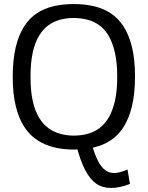

<svg xmlns="http://www.w3.org/2000/svg" viewBox="-20 -730 731 950"><path d="M434 -17Q448 32 463.5 63.5Q479 95 499 110.5Q519 126 544 126Q559 126 575.5 121.5Q592 117 611 109L623 180Q598 190 574.5 195Q551 200 529 200Q487 200 456 178.5Q425 157 401.5 111.5Q378 66 360 -2ZM345 -59Q379 -59 411 -67Q443 -75 470 -94.5Q497 -114 517 -147Q537 -180 548.5 -230Q560 -280 560 -350Q560 -420 548.5 -470Q537 -520 517 -553.5Q497 -587 470 -606Q443 -625 411 -633Q379 -641 345 -641Q311 -641 279.5 -633Q248 -625 221 -606Q194 -587 173.5 -553.5Q153 -520 142 -470Q131 -420 131 -350Q131 -280 142 -230.5Q153 -181 173.5 -147.5Q194 -114 221 -95Q248 -76 279.5 -67.5Q311 -59 345 -59ZM345 10Q293 10 247.5 -1Q202 -12 164 -37Q126 -62 99.5 -103Q73 -144 58 -205Q43 -266 43 -350Q43 -434 57.5 -495Q72 -556 98.5 -598Q125 -640 162.5 -664.5Q200 -689 246 -699.5Q292 -710 345 -710Q398 -710 444 -699.5Q490 -689 527.5 -664.5Q565 -640 591.5 -599Q618 -558 633 -497Q648 -436 648 -352Q648 -267 633 -205Q618 -143 591.5 -101.5Q565 -60 527.5 -35.5Q490 -11 444 -0.5Q398 10 345 10Z"/></svg>

Font: Georama ExtraCondensed Thin
Style: Regular
Weight: 400
Version: Version 1.001